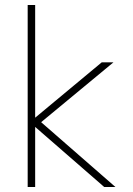

<svg xmlns="http://www.w3.org/2000/svg" viewBox="-20 -750 534 770"><path d="M91 -730H121V-278L388 -500H435L145 -260L443 0H398L121 -241V0H91Z"/></svg>

Font: Metropolitano Thin
Style: Regular
Weight: 250
Designer: Fonts by Alex Slobzheninov & Chris M. Simpson / Changes by Cristiano Sobral
Foundry: Fonts by Alex Slobzheninov & Chris M. Simpson / Changes by Cristiano Sobral
Version: Version 1.00;August 30, 2020;FontCreator 13.0.0.2681 64-bit